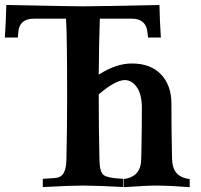

<svg xmlns="http://www.w3.org/2000/svg" viewBox="-25 -753 810 774"><path d="M147.5 1V-32.2L195.3 -35.2Q219.7 -36.6 230.7 -54Q241.7 -71.3 242.7 -106.9Q245.6 -231 245.6 -366.2Q245.6 -611.3 241.2 -677.7H111.8Q53.2 -677.7 48.8 -623.5L46.9 -601.6H-5.4Q-1 -668.9 0.5 -732.9Q254.4 -727.5 309.1 -727.5Q363.8 -727.5 617.7 -732.9Q619.1 -668.9 623.5 -601.6H571.8L569.3 -623.5Q563.5 -677.7 506.3 -677.7H377.4Q374 -577.6 373 -452.1Q442.9 -497.1 506.3 -497.1Q582.5 -497.1 624.3 -452.9Q666 -408.7 666 -335.9Q666 -229 668.5 -115.7Q668.9 -76.2 686 -56.2Q703.1 -36.1 739.7 -30.8V1.5Q650.9 -4.9 606.4 -4.9Q562 -4.9 473.1 1.5V-30.8Q509.3 -36.1 526.9 -56.4Q544.4 -76.7 544.4 -115.7Q544.4 -132.8 545.4 -165V-164.6Q546.9 -237.8 546.9 -317.4Q546.9 -372.6 526.6 -401.4Q506.3 -430.2 478 -430.2Q440.9 -430.2 373 -372.6V-366.2Q373 -231 376 -106.9Q377 -58.1 394 -46.6Q411.1 -35.2 463.4 -32.7Q468.3 -32.2 470.7 -32.2V1Q361.8 -4.9 309.1 -4.9Q257.3 -4.9 147.5 1Z"/></svg>

Font: Flanker
Style: Bold
Weight: 700
Designer: Flanker
Foundry: Flanker
Version: Version 2.021